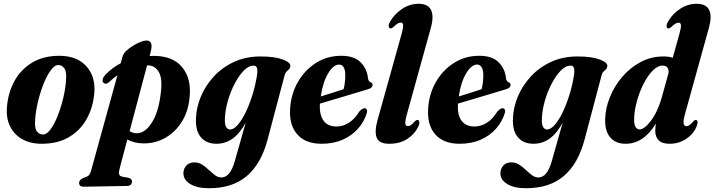

<svg xmlns="http://www.w3.org/2000/svg" viewBox="-20 -752 3784 1017"><path d="M295 -456.5Q388 -456 437.5 -401Q487 -346 479.5 -259Q473.5 -185.5 440.5 -124.5Q407.5 -63.5 347.5 -27Q287.5 9.5 200.5 9.5Q140.5 9.5 97.5 -15Q54.5 -39.5 33 -83.5Q11.5 -127.5 17 -187Q23 -261.5 56.5 -322.8Q90 -384 150 -420.2Q210 -456.5 295 -456.5ZM207.5 -39.5Q228 -39.5 248.8 -68.2Q269.5 -97 286.8 -141.5Q304 -186 315.5 -235Q327 -284 329.5 -324.5Q334 -370 321.8 -388.5Q309.5 -407 290 -407.5Q269.5 -408 248.5 -379.2Q227.5 -350.5 210 -305.8Q192.5 -261 180.8 -211.8Q169 -162.5 166.5 -121.5Q162 -75 174.5 -57.2Q187 -39.5 207.5 -39.5Z M558 -317Q540 -301.5 527.5 -314.5Q521 -321.5 524.5 -333.5Q528 -345.5 538.5 -356.5Q574 -393.5 619.5 -417L629.5 -454Q633.5 -468 649 -482.8Q664.5 -497.5 685 -510Q705.5 -522.5 724.5 -530Q743.5 -537.5 755 -537.5Q793.5 -537.5 778.5 -479L772.5 -455.5Q785.5 -456 798.5 -456Q895 -455 943.8 -397.2Q992.5 -339.5 985 -246.5Q980 -167.5 945.2 -110.5Q910.5 -53.5 857 -22.8Q803.5 8 742 7.5Q690 7.5 654.5 -13.5L614 139.5Q608.5 159 610.8 170Q613 181 629 184L659.5 189.5Q679 194.5 679 208.5Q679 233 651 233L421.5 237Q399 237 399 216Q399 202 419.5 191Q443 184.5 450.8 176.2Q458.5 168 463 150L602 -353.5Q579 -338 558 -317ZM704.5 -46Q747.5 -46 783.2 -100.8Q819 -155.5 831 -253.5Q842 -334 821.8 -369.5Q801.5 -405 765.5 -405.5Q762 -405.5 759 -405.5L666.5 -57.5Q682.5 -46.5 704.5 -46Z M1397.5 -13Q1363.5 115.5 1287.5 180.2Q1211.5 245 1087.5 245Q1024 245 987.8 222.8Q951.5 200.5 951.5 166Q951.5 142 967 125Q982.5 108 1010 108Q1032 108 1050.8 120Q1069.5 132 1086.2 148Q1103 164 1119 176Q1135 188 1152.5 188Q1175 188 1192.8 167.8Q1210.5 147.5 1224 100.5L1281.5 -102.5Q1249.5 -44 1211.5 -17.2Q1173.5 9.5 1126.5 9.5Q1074 9.5 1044.5 -24.5Q1015 -58.5 1018 -125.5Q1020 -183 1044.2 -241Q1068.5 -299 1112.8 -347Q1157 -395 1219.5 -424Q1282 -453 1360.5 -453Q1435 -453 1477.5 -437Q1520 -421 1518 -401.5Q1516.5 -390.5 1510.5 -384.8Q1504.5 -379 1497.8 -372.8Q1491 -366.5 1487.5 -353ZM1171.5 -130Q1169 -94.5 1177.5 -80.2Q1186 -66 1198 -66Q1218 -66 1239.8 -91Q1261.5 -116 1281.5 -157.5Q1301.5 -199 1317.2 -249.8Q1333 -300.5 1341 -352Q1345 -376.5 1341.5 -390.5Q1338 -404.5 1322 -404.5Q1297.5 -404.5 1272 -378.8Q1246.5 -353 1224.5 -311.5Q1202.5 -270 1188.2 -222.2Q1174 -174.5 1171.5 -130Z M1924 -156.5Q1910.5 -110 1878.2 -72.5Q1846 -35 1796.8 -12.8Q1747.5 9.5 1683.5 9.5Q1597 9.5 1553.5 -41.5Q1510 -92.5 1517 -180.5Q1522.5 -257 1559 -319.5Q1595.5 -382 1654.5 -419.2Q1713.5 -456.5 1788 -456.5Q1856.5 -456.5 1890.5 -421.8Q1924.5 -387 1929 -338Q1931.5 -320.5 1943.5 -316Q1953 -312 1953.5 -303Q1953.5 -295.5 1948.2 -289.5Q1943 -283.5 1928.5 -279Q1912 -274 1882.5 -265.2Q1853 -256.5 1816.8 -245.5Q1780.5 -234.5 1743.2 -223.5Q1706 -212.5 1674.5 -203Q1671 -145 1693.2 -113.5Q1715.5 -82 1762.5 -82Q1796 -82 1827.2 -101.2Q1858.5 -120.5 1883 -161Q1902 -181.5 1914.5 -178.5Q1927 -175 1924 -156.5ZM1776 -410Q1746 -410 1718 -363.2Q1690 -316.5 1679 -241Q1710 -250.5 1743 -261Q1776 -271.5 1800 -279.5Q1808.5 -309.5 1809 -354Q1809 -380 1800.8 -395Q1792.5 -410 1776 -410Z M2262.5 -606 2136 -149Q2125 -110 2127 -97Q2129 -84 2140 -84Q2148 -84 2156.8 -89.5Q2165.5 -95 2177.5 -109.5Q2185.5 -117 2191 -117Q2198.5 -116.5 2201 -106.8Q2203.5 -97 2194.5 -79Q2175 -40 2136 -15.2Q2097 9.5 2041.5 9.5Q1987.5 9.5 1975.2 -23Q1963 -55.5 1979.5 -115L2107.5 -573.5Q2117 -607 2115.2 -619.8Q2113.5 -632.5 2103 -632.5Q2095.5 -632.5 2086.5 -627.5Q2077.5 -622.5 2063 -608Q2054 -601 2048.5 -601.5Q2041.5 -602 2039.2 -611.2Q2037 -620.5 2045.5 -636Q2069.5 -678.5 2110.2 -705.2Q2151 -732 2197.5 -732Q2247.5 -732 2263.2 -699Q2279 -666 2262.5 -606Z M2655 -156.5Q2641.5 -110 2609.2 -72.5Q2577 -35 2527.8 -12.8Q2478.5 9.5 2414.5 9.5Q2328 9.5 2284.5 -41.5Q2241 -92.5 2248 -180.5Q2253.5 -257 2290 -319.5Q2326.5 -382 2385.5 -419.2Q2444.5 -456.5 2519 -456.5Q2587.5 -456.5 2621.5 -421.8Q2655.5 -387 2660 -338Q2662.5 -320.5 2674.5 -316Q2684 -312 2684.5 -303Q2684.5 -295.5 2679.2 -289.5Q2674 -283.5 2659.5 -279Q2643 -274 2613.5 -265.2Q2584 -256.5 2547.8 -245.5Q2511.5 -234.5 2474.2 -223.5Q2437 -212.5 2405.5 -203Q2402 -145 2424.2 -113.5Q2446.5 -82 2493.5 -82Q2527 -82 2558.2 -101.2Q2589.5 -120.5 2614 -161Q2633 -181.5 2645.5 -178.5Q2658 -175 2655 -156.5ZM2507 -410Q2477 -410 2449 -363.2Q2421 -316.5 2410 -241Q2441 -250.5 2474 -261Q2507 -271.5 2531 -279.5Q2539.5 -309.5 2540 -354Q2540 -380 2531.8 -395Q2523.5 -410 2507 -410Z M3076.5 -13Q3042.5 115.5 2966.5 180.2Q2890.5 245 2766.5 245Q2703 245 2666.8 222.8Q2630.5 200.5 2630.5 166Q2630.5 142 2646 125Q2661.5 108 2689 108Q2711 108 2729.8 120Q2748.5 132 2765.2 148Q2782 164 2798 176Q2814 188 2831.5 188Q2854 188 2871.8 167.8Q2889.5 147.5 2903 100.5L2960.5 -102.5Q2928.5 -44 2890.5 -17.2Q2852.5 9.5 2805.5 9.5Q2753 9.5 2723.5 -24.5Q2694 -58.5 2697 -125.5Q2699 -183 2723.2 -241Q2747.5 -299 2791.8 -347Q2836 -395 2898.5 -424Q2961 -453 3039.5 -453Q3114 -453 3156.5 -437Q3199 -421 3197 -401.5Q3195.5 -390.5 3189.5 -384.8Q3183.5 -379 3176.8 -372.8Q3170 -366.5 3166.5 -353ZM2850.5 -130Q2848 -94.5 2856.5 -80.2Q2865 -66 2877 -66Q2897 -66 2918.8 -91Q2940.5 -116 2960.5 -157.5Q2980.5 -199 2996.2 -249.8Q3012 -300.5 3020 -352Q3024 -376.5 3020.5 -390.5Q3017 -404.5 3001 -404.5Q2976.5 -404.5 2951 -378.8Q2925.5 -353 2903.5 -311.5Q2881.5 -270 2867.2 -222.2Q2853 -174.5 2850.5 -130Z M3735.5 -606.5 3608.5 -148.5Q3598.5 -112.5 3601.2 -98Q3604 -83.5 3616 -83.5Q3624 -83.5 3632.5 -89.5Q3641 -95.5 3653.5 -110.5Q3660 -117.5 3665 -116.5Q3682 -116 3670 -82.5Q3652.5 -41 3613.8 -15.8Q3575 9.5 3527 9.5Q3487 9.5 3469 -8.8Q3451 -27 3451 -58Q3451 -76.5 3454 -97Q3388.5 9.5 3294 9.5Q3241.5 9.5 3212.5 -24Q3183.5 -57.5 3185.5 -121.5Q3187 -179.5 3210.8 -238Q3234.5 -296.5 3276.2 -345.2Q3318 -394 3373.5 -423.5Q3429 -453 3494.5 -453Q3522.5 -453 3543.5 -446L3579 -573.5Q3588.5 -607 3586.8 -619.5Q3585 -632 3574.5 -632Q3567 -632 3558 -627Q3549 -622 3534.5 -608Q3525.5 -600.5 3520 -601.5Q3513 -601.5 3511 -610.8Q3509 -620 3517.5 -636Q3541.5 -678.5 3582.5 -705.2Q3623.5 -732 3670 -732Q3720.5 -732 3736.2 -699.2Q3752 -666.5 3735.5 -606.5ZM3339 -128Q3337.5 -94 3346 -80.2Q3354.5 -66.5 3367 -66.5Q3393.5 -66.5 3428.8 -113.5Q3464 -160.5 3486.5 -240L3521.5 -367Q3522 -384.5 3515 -394.5Q3508 -404.5 3488.5 -404.5Q3463.5 -404.5 3437.8 -378.5Q3412 -352.5 3390.2 -310.5Q3368.5 -268.5 3354.8 -220.2Q3341 -172 3339 -128Z"/></svg>

Font: Fraunces 144pt S050
Style: Bold Italic
Weight: 700
Italic angle: -16°
Version: Version 1.000; ttfautohint (v1.8.3)